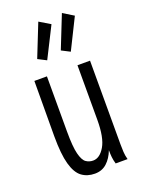

<svg xmlns="http://www.w3.org/2000/svg" viewBox="-135 -757 621 833"><g transform="rotate(-20 175.0 -341.0)"><path d="M156 11Q121 11 96 -7.5Q71 -26 58 -72.5Q45 -119 45 -202L46 -457H104V-202Q104 -132 112.5 -98.5Q121 -65 135.5 -55Q150 -45 168 -45Q199 -45 222 -84Q245 -123 245 -205V-457H303V-71Q303 -53 304 -35.5Q305 -18 310 0H255Q250 -17 248.5 -32Q247 -47 247 -64Q234 -30 211.5 -9.5Q189 11 156 11ZM238 -522 199 -542 259 -693 308 -663ZM129 -522 90 -542 150 -693 200 -663Z"/></g></svg>

Font: Inconsolata ExtraCondensed
Style: Regular
Weight: 400
Width: 2
Monospace: yes
Designer: Raph Levien, Cyreal, Brenton Simpson
Foundry: Raph Levien, Cyreal, Google
Version: Version 3.000; ttfautohint (v1.8.2.53-6de2)